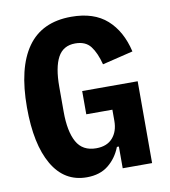

<svg xmlns="http://www.w3.org/2000/svg" viewBox="-81 -780 763 862"><g transform="rotate(-10 300.0 -349.0)"><path d="M411 -99H402Q383 -50 344.5 -19Q306 12 246 12Q144 12 89.5 -81.5Q35 -175 35 -343Q35 -523 101 -616.5Q167 -710 301 -710Q404 -710 463.5 -657Q523 -604 545 -509L405 -475Q391 -529 368 -559Q345 -589 298 -589Q243 -589 218.5 -543.5Q194 -498 194 -410V-296Q194 -206 221 -157.5Q248 -109 310 -109Q359 -109 385 -138.5Q411 -168 411 -216V-267H292V-373H545V0H411Z"/></g></svg>

Font: iA Writer Quattro V
Style: Regular
Weight: 400
Designer: Mike Abbink, Paul van der Laan, Pieter van Rosmalen, Oliver Reichenstein
Foundry: Information Architects Inc.
Version: Version 2.000